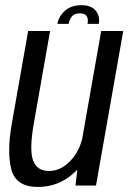

<svg xmlns="http://www.w3.org/2000/svg" viewBox="-20 -715 495 740"><path d="M271 0 278 -61Q272 -55 266 -49.5Q206.5 5.5 126.5 5.5Q42 5.5 24 -60.8Q6 -127 25.5 -238.5L88.5 -595.5H173L110.5 -240Q92.5 -139 107.2 -97.5Q122 -56 169 -56Q215 -56 252.5 -96.5Q285.5 -132 297 -181.5L370 -595.5H455L350 0ZM294 -695Q332 -695 349 -673.8Q366 -652.5 361 -623H317.5Q324.5 -663.5 288.5 -663.5Q267.5 -663.5 257.8 -652.5Q248 -641.5 244.5 -623H201Q206.5 -652.5 230.5 -673.8Q254.5 -695 294 -695Z"/></svg>

Font: Anybody
Style: Italic
Weight: 400
Italic angle: -10°
Designer: Tyler Finck
Foundry: Etcetera Type Company
Version: Version 1.010; ttfautohint (v1.8.3) -l 8 -r 50 -G 200 -x 14 